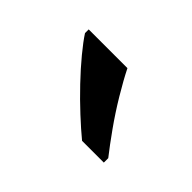

<svg xmlns="http://www.w3.org/2000/svg" viewBox="-44 -870 368 368"><g transform="rotate(45 140.5 -686.0)"><path d="M145 -766Q156 -744 172.5 -716.5Q189 -689 207.5 -663Q226 -637 241 -618V-606H182Q165 -620 144 -639.5Q123 -659 102.5 -680.5Q82 -702 65.5 -722Q49 -742 40 -756V-766Z"/></g></svg>

Font: uhindi05
Style: Book
Weight: 400
Designer: Jelle Bosma - Monotype Design Team
Foundry: Monotype Imaging Inc.
Version: Version 2.003